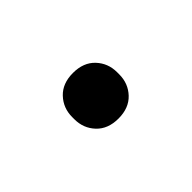

<svg xmlns="http://www.w3.org/2000/svg" viewBox="-25 -491 375 375"><g transform="rotate(-45 162.0 -304.0)"><path d="M162 -241Q133 -241 116.5 -258.5Q100 -276 100 -301V-307Q100 -332 116.5 -349.5Q133 -367 162 -367Q191 -367 207.5 -349.5Q224 -332 224 -307V-301Q224 -276 207.5 -258.5Q191 -241 162 -241Z"/></g></svg>

Font: IBM Plex Serif
Style: Regular
Weight: 400
Designer: Mike Abbink, Paul van der Laan, Pieter van Rosmalen
Foundry: Bold Monday
Version: Version 2.6